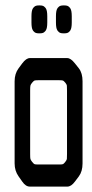

<svg xmlns="http://www.w3.org/2000/svg" viewBox="-20 -692 342 712"><path d="M90.8 -476.6H229.5Q242.2 -476.6 257.8 -457L272.5 -438.5Q286.1 -420.9 286.1 -390.6V-85.9Q286.1 -56.6 272.5 -38.1L257.8 -18.6Q244.1 0 229.5 0H90.8Q75.2 0 62.5 -18.6L48.8 -38.1Q34.2 -58.6 34.2 -85.9V-390.6Q34.2 -418.9 48.8 -438.5L62.5 -457Q77.1 -476.6 90.8 -476.6ZM228.5 -121.1V-355.5Q228.5 -370.1 228 -374.5Q227.5 -378.9 222.2 -385.3Q216.8 -391.6 213.9 -393.1Q210.9 -394.5 200.2 -394.5H121.1Q110.4 -394.5 107.4 -393.1Q104.5 -391.6 99.1 -385.3Q93.8 -378.9 92.8 -374.5Q91.8 -370.1 91.8 -355.5V-121.1Q91.8 -106.4 92.8 -102.5Q93.8 -98.6 99.1 -91.8Q104.5 -85 107.4 -83.5Q110.4 -82 121.1 -82H200.2Q210.9 -82 213.9 -83.5Q216.8 -85 222.2 -91.8Q227.5 -98.6 228 -102.5Q228.5 -106.4 228.5 -121.1ZM246.1 -631.8Q246.1 -631.8 246.1 -608.4Q246.1 -587.9 241.2 -580.1L239.3 -577.1L235.4 -573.2Q230.5 -568.4 218.8 -568.4H214.8Q203.1 -568.4 198.2 -573.2L194.3 -577.1L192.4 -580.1Q187.5 -587.9 187.5 -608.4Q187.5 -608.4 187.5 -631.8Q187.5 -652.3 192.4 -660.2L194.3 -663.1L198.2 -667Q203.1 -671.9 214.8 -671.9H218.8Q230.5 -671.9 235.4 -667L239.3 -663.1L241.2 -660.2Q246.1 -652.3 246.1 -631.8ZM155.3 -631.8V-608.4Q155.3 -587.9 150.4 -580.1L148.4 -577.1L144.5 -573.2Q139.6 -568.4 127.9 -568.4H124Q112.3 -568.4 107.4 -573.2L103.5 -577.1L101.6 -580.1Q96.7 -587.9 96.7 -608.4V-631.8Q96.7 -652.3 101.6 -660.2L103.5 -663.1L107.4 -667Q112.3 -671.9 124 -671.9H127.9Q139.6 -671.9 144.5 -667L148.4 -663.1L150.4 -660.2Q155.3 -652.3 155.3 -631.8Z"/></svg>

Font: Vancouver Drive
Style: Regular
Weight: 400
Designer: Valery Zaveryaev
Foundry: Cyreal (www.cyreal.org)
Version: Version 1.06